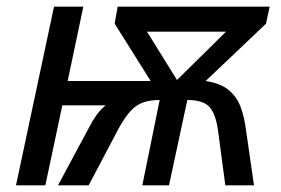

<svg xmlns="http://www.w3.org/2000/svg" viewBox="-20 -556 843 576"><path d="M28 0 142 -536H230L183 -313H432L324 -485L333 -536H789L778 -485L597 -313Q642 -306 666 -286Q690 -266 701.5 -236Q713 -206 718 -166L742 0H656L634 -165Q627 -215 608 -235.5Q589 -256 542 -256L487 0H407L459 -256Q412 -256 386 -236Q360 -216 333 -165L246 0H154L249 -177Q257 -193 269 -210Q281 -227 297 -240H167L116 0ZM511 -316 658 -461H421Z"/></svg>

Font: Noto Sans IKEA
Style: Italic
Weight: 400
Italic angle: -12°
Designer: Monotype Design Team
Foundry: Monotype Imaging Inc.
Version: Version 2.001